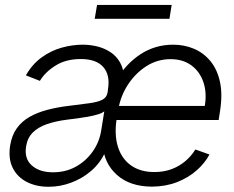

<svg xmlns="http://www.w3.org/2000/svg" viewBox="-20 -731 931 764"><path d="M584.5 11.7Q497.1 11.2 445.6 -34.7Q394 -80.6 388.7 -153.8L443.8 -413.6Q481.9 -478 539.8 -515.6Q597.7 -553.2 669.4 -553.2Q713.4 -553.2 752 -536.9Q790.5 -520.5 817.6 -487.5Q844.7 -454.6 855.5 -404.3Q866.2 -354 855 -285.6L850.1 -253.4H425.3L434.1 -309.6H794.9Q803.7 -362.3 789.3 -404.3Q774.9 -446.3 741.5 -470.9Q708 -495.6 658.7 -495.6Q606.4 -495.6 562.7 -467.8Q519 -439.9 489.3 -394.5Q459.5 -349.1 450.7 -294.9L444.8 -262.2Q434.1 -197.3 448.7 -148.7Q463.4 -100.1 500.7 -73.2Q538.1 -46.4 594.2 -46.4Q633.3 -46.4 664.6 -58.6Q695.8 -70.8 719.2 -91.3Q742.7 -111.8 757.3 -136.2L813.5 -116.2Q795.4 -82 762.5 -53Q729.5 -23.9 684.6 -6.3Q639.6 11.2 584.5 11.7ZM190.9 -45.4Q241.7 -45.4 282 -67.9Q322.3 -90.3 348.6 -127.7Q375 -165 382.3 -209.5L395 -288.1Q387.2 -281.2 369.6 -275.9Q352.1 -270.5 330.3 -266.6Q308.6 -262.7 286.4 -259.8Q264.2 -256.8 247.6 -254.9Q200.7 -249 166 -236.8Q131.3 -224.6 110.4 -203.6Q89.4 -182.6 84 -149.4Q75.7 -100.1 106.4 -72.8Q137.2 -45.4 190.9 -45.4ZM173.3 12.2Q124 12.2 86.4 -7.1Q48.8 -26.4 30.5 -63.2Q12.2 -100.1 20.5 -152.8Q27.3 -193.4 47.1 -220.9Q66.9 -248.5 98.1 -266.1Q129.4 -283.7 169.4 -294.2Q209.5 -304.7 256.3 -310.1Q303.2 -315.9 335.7 -320.3Q368.2 -324.7 386.5 -333.7Q404.8 -342.8 408.2 -363.3L409.7 -376Q418.9 -432.1 391.1 -464.1Q363.3 -496.1 301.3 -496.1Q242.7 -496.1 201.2 -470.2Q159.7 -444.3 138.7 -409.2L83 -431.2Q108.4 -475.6 145.5 -502.4Q182.6 -529.3 225.3 -541.3Q268.1 -553.2 309.6 -553.2Q337.9 -553.2 366.2 -546.4Q394.5 -539.6 418.5 -524.2Q442.4 -508.8 457.3 -483.2Q472.2 -457.5 474.1 -419.4L403.3 -123.5H397.5Q377.9 -81.1 342.5 -50.8Q307.1 -20.5 263.2 -4.2Q219.2 12.2 173.3 12.2ZM663.1 -711.4 654.3 -656.2H356.9L366.2 -711.4Z"/></svg>

Font: Inter Tight Light
Style: Italic
Weight: 300
Italic angle: -9.39999°
Designer: Rasmus Andersson
Foundry: rsms
Version: Version 3.004